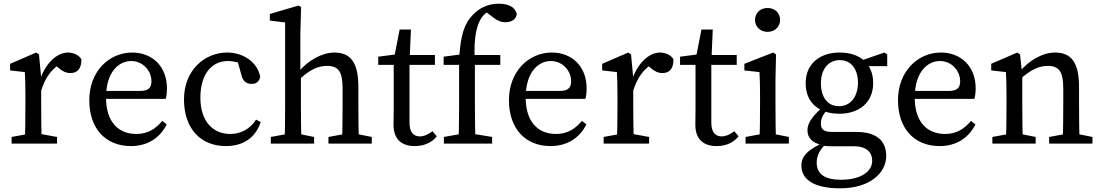

<svg xmlns="http://www.w3.org/2000/svg" viewBox="-20 -769 5899 1028"><path d="M42.1 0H285.3V-35.7L176.1 -55.7H151.3L42.1 -35.7V0ZM113 0H203.5C201.5 -45 200.5 -148 200.5 -210V-352.7L188.7 -477.6L173.6 -487.7L34.1 -427.3V-392L113 -383C115 -343 116 -312.7 116 -257.7V-210C116 -148 115 -45 113 0ZM198.6 -277.8C221.1 -353.8 257.1 -404 317.6 -435.6L269.1 -427L296.2 -403.2C314.5 -387.2 333.8 -377.9 357.2 -377.9C397.2 -377.9 415.8 -404.1 415.9 -451.4C404.1 -473.1 373.8 -487.7 344 -487.7C287.1 -487.7 226.9 -434.7 195.4 -345.8H184.4L198.6 -277.8Z M680.6 13.1C771.9 13.1 836.4 -31.5 872.7 -102.9L849 -121.7C813.4 -80.4 773.5 -51.7 710.1 -51.7C611.5 -51.7 547.7 -119 547.7 -245.7C547.7 -388.8 619.7 -442.3 682.4 -442.3C743.9 -442.3 790.9 -391.4 790.9 -333.9C790.9 -305 779.9 -282.2 731.9 -282.2H496.7V-239.6H867C871 -252.8 873.9 -272.6 873.9 -295.5C873.9 -416.5 792.3 -487.7 687.7 -487.7C563.4 -487.7 458 -386.3 458 -232.5C458 -80 546 13.1 680.6 13.1Z M1189.6 13.1C1283.7 13.1 1348.1 -32.5 1375.8 -115.4L1351.2 -128.5C1320.3 -79.4 1270.1 -51.7 1212.7 -51.7C1119.3 -51.7 1052.9 -120.4 1052.9 -245.8C1052.9 -374.2 1115 -442.3 1200.3 -442.3C1228.5 -442.3 1262.1 -435.3 1295.9 -417.5L1248.4 -454.7L1272.5 -367.7C1279.3 -340.1 1293.5 -319.8 1326.8 -319.8C1352.4 -319.8 1367.8 -332.1 1373.1 -357.7C1360.4 -432 1286.4 -487.7 1196.5 -487.7C1075.8 -487.7 965.1 -393.6 965.1 -236.2C965.1 -82.4 1052.7 13.1 1189.6 13.1Z M1429.9 0H1661.8V-35.7L1562.1 -55.7H1538.9L1429.9 -35.7V0ZM1503.6 0H1594.1C1592.1 -45 1591.1 -148 1591.1 -210V-365L1588.1 -378V-589.2L1592.1 -731.1L1578 -739.2L1424.8 -694.2V-658.8L1506.6 -648.8V-210C1506.6 -148 1505.6 -45 1503.6 0ZM1738.6 0H1970.6V-35.7L1870.7 -55.7H1847.5L1738.6 -35.7V0ZM1811.3 0H1901.8C1899.8 -45 1898.8 -146 1898.8 -210V-303.4C1898.8 -434.5 1856.8 -487.7 1770.7 -487.7C1702.8 -487.7 1627.2 -443.6 1578.3 -384.2H1567L1585.5 -346.5C1641.6 -397.4 1682.7 -416.1 1732 -416.1C1790.9 -416.1 1814.3 -386.6 1814.3 -295.2V-210C1814.3 -146 1813.3 -45 1811.3 0Z M2200.8 13.1C2252.1 13.1 2293.5 -6.5 2318.5 -39.5L2295.5 -66.4C2269.8 -47.6 2250 -38.7 2228.2 -38.7C2194.5 -38.7 2172.5 -60.6 2172.5 -112.4V-435.5L2173.5 -455.5L2180.2 -610.8H2119.7L2087.8 -448.1L2128.8 -481.5L2005.1 -465.5V-421.6H2088V-186.3C2088 -147.3 2087 -126 2087 -101.4C2087 -23.1 2130.6 13.1 2200.8 13.1ZM2130.3 -421.6H2308.6V-474.5H2130.3V-421.6Z M2356.6 0H2614.9V-35.7L2493.5 -55.7H2468.8L2356.6 -35.7V0ZM2435.1 0H2525.7C2523.7 -70 2522.7 -140 2522.7 -210V-434.8C2513.7 -571.2 2533.2 -651.4 2571.5 -689.7C2591.2 -709.4 2615 -719.4 2635 -719.4C2647 -719.4 2662.9 -713.4 2673.7 -707.3L2651.4 -737.3L2566.6 -717.2L2614.2 -680.3C2638.5 -660.5 2660.8 -649.9 2686.3 -649.9C2722.8 -649.9 2745.1 -669.4 2747 -695.1C2736.9 -734.1 2698.1 -749.2 2650.6 -749.2C2604.8 -749.2 2556.8 -734.8 2515.3 -693.4C2463.7 -641.8 2448.3 -581.3 2439.2 -471.2L2438.1 -464.8L2468.6 -480.5L2355.3 -465.5V-421.6H2438.1V-210C2438.1 -140 2437.1 -70 2435.1 0ZM2480.5 -421.6H2658.8V-474.5H2480.5V-421.6Z M2927.6 13.1C3018.9 13.1 3083.4 -31.5 3119.7 -102.9L3096 -121.7C3060.4 -80.4 3020.5 -51.7 2957.1 -51.7C2858.5 -51.7 2794.7 -119 2794.7 -245.7C2794.7 -388.8 2866.7 -442.3 2929.4 -442.3C2990.9 -442.3 3037.9 -391.4 3037.9 -333.9C3037.9 -305 3026.9 -282.2 2978.9 -282.2H2743.7V-239.6H3114C3118 -252.8 3120.9 -272.6 3120.9 -295.5C3120.9 -416.5 3039.3 -487.7 2934.7 -487.7C2810.4 -487.7 2705 -386.3 2705 -232.5C2705 -80 2793 13.1 2927.6 13.1Z M3212.1 0H3455.3V-35.7L3346.1 -55.7H3321.3L3212.1 -35.7V0ZM3283 0H3373.5C3371.5 -45 3370.5 -148 3370.5 -210V-352.7L3358.7 -477.6L3343.6 -487.7L3204.1 -427.3V-392L3283 -383C3285 -343 3286 -312.7 3286 -257.7V-210C3286 -148 3285 -45 3283 0ZM3368.6 -277.8C3391.1 -353.8 3427.1 -404 3487.6 -435.6L3439.1 -427L3466.2 -403.2C3484.5 -387.2 3503.8 -377.9 3527.2 -377.9C3567.2 -377.9 3585.8 -404.1 3585.9 -451.4C3574.1 -473.1 3543.8 -487.7 3514 -487.7C3457.1 -487.7 3396.9 -434.7 3365.4 -345.8H3354.4L3368.6 -277.8Z M3816.8 13.1C3868.1 13.1 3909.5 -6.5 3934.5 -39.5L3911.5 -66.4C3885.8 -47.6 3866 -38.7 3844.2 -38.7C3810.5 -38.7 3788.5 -60.6 3788.5 -112.4V-435.5L3789.5 -455.5L3796.2 -610.8H3735.7L3703.8 -448.1L3744.8 -481.5L3621.1 -465.5V-421.6H3704V-186.3C3704 -147.3 3703 -126 3703 -101.4C3703 -23.1 3746.6 13.1 3816.8 13.1ZM3746.3 -421.6H3924.6V-474.5H3746.3V-421.6Z M3971.7 0H4203.7V-35.7L4103.9 -55.7H4080.7L3971.7 -35.7V0ZM4046.4 0H4135C4133 -45 4132 -148 4132 -210V-342L4135 -477.6L4119.8 -487.7L3965.5 -427.3V-392L4046.4 -383C4048.4 -343 4049.4 -312 4049.4 -257V-210C4049.4 -148 4048.4 -45 4046.4 0ZM4089.6 -598.4C4127.2 -598.4 4156.7 -624.8 4156.7 -662.4C4156.7 -700.9 4127.2 -726.3 4089.6 -726.3C4052 -726.3 4022.5 -700.9 4022.5 -662.4C4022.5 -624.8 4052 -598.4 4089.6 -598.4Z M4478.2 239.3C4641.9 239.3 4725 153.3 4725 66.4C4725 -14.9 4673.9 -62.6 4564.3 -62.6H4433.2C4386.4 -62.6 4375.2 -80.4 4375.2 -107.2C4375.2 -136.9 4387.8 -158.6 4417 -189.9L4382.7 -205V-194C4323.9 -141.4 4303.3 -106 4303.3 -72.1C4303.3 -30.3 4329 -4 4380 7.3V10.5C4395.6 13 4414.7 14.2 4433.2 14.2H4550.5C4622.4 14.2 4649.9 47.9 4649.9 92C4649.9 148.2 4591.4 193.4 4481.9 193.4C4403.2 193.4 4352.7 167.5 4352.7 101.8C4352.7 63.3 4368.2 34 4407.1 -4.5L4401.6 -10.6C4302.1 31.4 4270.8 68.5 4270.8 117.5C4270.8 188.9 4332.9 239.3 4478.2 239.3ZM4474.4 -160C4577.8 -160 4655.1 -218.7 4655.1 -323.8C4655.1 -432.9 4579.7 -487.7 4475.4 -487.7C4371.1 -487.7 4293.7 -429 4293.7 -323.8C4293.7 -214.8 4369.1 -160 4474.4 -160ZM4471.5 -200.4C4410.4 -200.4 4375.3 -250 4375.3 -322.9C4375.3 -395.8 4413.4 -447.2 4476.3 -447.2C4538.3 -447.2 4573.6 -397.7 4573.6 -326.7C4573.6 -252.9 4535.5 -200.4 4471.5 -200.4ZM4577.4 -414.9H4730.3V-477.8L4715.2 -487.8L4583.5 -442.2H4577.4V-414.9Z M5010.6 13.1C5101.9 13.1 5166.4 -31.5 5202.7 -102.9L5179 -121.7C5143.4 -80.4 5103.5 -51.7 5040.1 -51.7C4941.5 -51.7 4877.7 -119 4877.7 -245.7C4877.7 -388.8 4949.7 -442.3 5012.4 -442.3C5073.9 -442.3 5120.9 -391.4 5120.9 -333.9C5120.9 -305 5109.9 -282.2 5061.9 -282.2H4826.7V-239.6H5197C5201 -252.8 5203.9 -272.6 5203.9 -295.5C5203.9 -416.5 5122.3 -487.7 5017.7 -487.7C4893.4 -487.7 4788 -386.3 4788 -232.5C4788 -80 4876 13.1 5010.6 13.1Z M5293.3 0H5525.2V-35.7L5425.5 -55.7H5402.3L5293.3 -35.7V0ZM5366 0H5456.5C5454.5 -45 5453.5 -148 5453.5 -210V-361.9L5441.7 -477.6L5426.6 -487.7L5287.1 -427.3V-392L5366 -383C5368 -343 5369 -312.6 5369 -257.6V-210C5369 -148 5368 -45 5366 0ZM5597.2 0H5829.2V-35.7L5729.3 -55.7H5706.1L5597.2 -35.7V0ZM5669.9 0H5760.4C5758.4 -45 5757.4 -146 5757.4 -210V-303.4C5757.4 -434.5 5715.4 -487.7 5629.4 -487.7C5561.6 -487.7 5487.8 -444.6 5439.2 -384.6H5431.4L5443.8 -346.9C5499.9 -395.8 5541.3 -416.1 5590.5 -416.1C5649.3 -416.1 5672.9 -386.5 5672.9 -295.2V-210C5672.9 -146 5671.9 -45 5669.9 0Z"/></svg>

Font: Source Serif Variable
Style: Regular
Weight: 389
Designer: Frank Grießhammer
Foundry: Adobe Systems Incorporated
Version: Version 3.001;hotconv 1.0.111;makeotfexe 2.5.65597